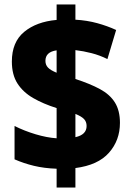

<svg xmlns="http://www.w3.org/2000/svg" viewBox="-20 -780 587 858"><path d="M233 -26Q177 -28 131.5 -39Q86 -50 45 -68V-217Q89 -195 139 -180Q189 -165 233 -162V-297Q173 -316 128 -342Q83 -368 58 -407Q33 -446 33 -505Q33 -592 88 -637.5Q143 -683 233 -691V-760H317V-692Q369 -689 414.5 -676.5Q460 -664 499 -646L460 -516Q426 -533 389 -542.5Q352 -552 317 -556V-427Q382 -406 426.5 -382Q471 -358 493.5 -322Q516 -286 516 -231Q516 -153 467 -97.5Q418 -42 317 -29V58H233ZM233 -555Q183 -548 183 -508Q183 -490 194.5 -478Q206 -466 233 -455ZM317 -167Q367 -178 367 -217Q367 -236 355.5 -248Q344 -260 317 -271Z"/></svg>

Font: Noto Sans SemiCondensed Black
Style: Regular
Weight: 900
Width: 4
Designer: Monotype Design Team
Foundry: Monotype Imaging Inc.
Version: Version 2.013; ttfautohint (v1.8.4.7-5d5b)